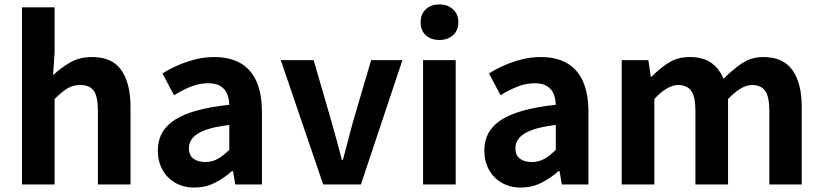

<svg xmlns="http://www.w3.org/2000/svg" viewBox="-20 -831 3706 865"><path d="M79 0V-798H226V-597L219 -492Q252 -524 295 -549Q338 -574 395 -574Q486 -574 527 -514.5Q568 -455 568 -349V0H421V-331Q421 -396 402.5 -422Q384 -448 342 -448Q308 -448 282.5 -432Q257 -416 226 -385V0Z M856 14Q807 14 769.5 -7.5Q732 -29 711.5 -67Q691 -105 691 -153Q691 -242 768 -291.5Q845 -341 1013 -359Q1012 -387 1003 -408.5Q994 -430 973.5 -443Q953 -456 918 -456Q879 -456 841 -441Q803 -426 764 -402L712 -500Q745 -521 782 -537Q819 -553 860 -563.5Q901 -574 945 -574Q1016 -574 1064 -546Q1112 -518 1136 -463Q1160 -408 1160 -327V0H1040L1030 -60H1025Q989 -28 947 -7Q905 14 856 14ZM905 -101Q936 -101 961.5 -115.5Q987 -130 1013 -156V-268Q945 -260 905 -245Q865 -230 848 -209.5Q831 -189 831 -164Q831 -131 851.5 -116Q872 -101 905 -101Z M1436 0 1245 -560H1393L1474 -281Q1486 -239 1497.5 -196.5Q1509 -154 1520 -111H1525Q1536 -154 1547.5 -196.5Q1559 -239 1570 -281L1652 -560H1793L1606 0Z M1886 0V-560H2033V0ZM1960 -651Q1921 -651 1898 -672.5Q1875 -694 1875 -731Q1875 -767 1898 -789Q1921 -811 1960 -811Q1997 -811 2021 -789Q2045 -767 2045 -731Q2045 -694 2021 -672.5Q1997 -651 1960 -651Z M2327 14Q2278 14 2240.5 -7.5Q2203 -29 2182.5 -67Q2162 -105 2162 -153Q2162 -242 2239 -291.5Q2316 -341 2484 -359Q2483 -387 2474 -408.5Q2465 -430 2444.5 -443Q2424 -456 2389 -456Q2350 -456 2312 -441Q2274 -426 2235 -402L2183 -500Q2216 -521 2253 -537Q2290 -553 2331 -563.5Q2372 -574 2416 -574Q2487 -574 2535 -546Q2583 -518 2607 -463Q2631 -408 2631 -327V0H2511L2501 -60H2496Q2460 -28 2418 -7Q2376 14 2327 14ZM2376 -101Q2407 -101 2432.5 -115.5Q2458 -130 2484 -156V-268Q2416 -260 2376 -245Q2336 -230 2319 -209.5Q2302 -189 2302 -164Q2302 -131 2322.5 -116Q2343 -101 2376 -101Z M2781 0V-560H2901L2912 -485H2915Q2950 -521 2991 -547.5Q3032 -574 3087 -574Q3147 -574 3183.5 -548.5Q3220 -523 3240 -476Q3280 -517 3322.5 -545.5Q3365 -574 3419 -574Q3509 -574 3550.5 -514.5Q3592 -455 3592 -349V0H3446V-331Q3446 -396 3427 -422Q3408 -448 3368 -448Q3344 -448 3317.5 -432.5Q3291 -417 3260 -385V0H3113V-331Q3113 -396 3094 -422Q3075 -448 3035 -448Q3012 -448 2984.5 -432.5Q2957 -417 2928 -385V0Z"/></svg>

Font: Noto Sans JP Thin
Style: Bold
Weight: 700
Version: Version 2.004-H2;hotconv 1.0.118;makeotfexe 2.5.65603